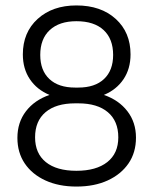

<svg xmlns="http://www.w3.org/2000/svg" viewBox="-20 -678 564 706"><path d="M362 -329Q417 -310 448.5 -269Q480 -228 480 -172Q480 -117 452.5 -77Q425 -37 376 -14.5Q327 8 261 8Q196 8 147 -14.5Q98 -37 71 -77Q44 -117 44 -171Q44 -228 75.5 -269Q107 -310 162 -329Q116 -348 90 -386.5Q64 -425 64 -478Q64 -559 118.5 -608.5Q173 -658 261 -658Q351 -658 405.5 -608.5Q460 -559 460 -478Q460 -425 434 -386.5Q408 -348 362 -329ZM268 -356Q329 -356 362.5 -387.5Q396 -419 396 -476Q396 -535 361 -567.5Q326 -600 261 -600Q198 -600 163 -567.5Q128 -535 128 -476Q128 -419 161.5 -387.5Q195 -356 256 -356ZM268 -298H256Q186 -298 147.5 -265.5Q109 -233 109 -173Q109 -114 148.5 -82Q188 -50 261 -50Q334 -50 374.5 -82Q415 -114 415 -173Q415 -233 376.5 -265.5Q338 -298 268 -298Z"/></svg>

Font: Overused Grotesk Book
Style: Regular
Weight: 350
Version: Version 0.003